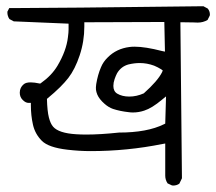

<svg xmlns="http://www.w3.org/2000/svg" viewBox="-20 -568 684 607"><path d="M527.3 18.6Q538.6 18.6 546.9 12.7L555.2 -4.4L550.3 -497.6H557.6Q579.1 -497.6 591.3 -497.1Q603.5 -496.6 605 -496.6Q622.1 -496.6 636.2 -504.9L643.1 -518.6Q643.6 -520.5 643.6 -522Q643.6 -532.7 636.7 -541L623 -548.3Q145.5 -542.5 30.3 -542.5Q17.6 -542.5 9.3 -542.5L3.4 -531.2Q3.4 -530.3 3.4 -526.9Q3.4 -523.4 4.9 -518.1Q6.3 -512.7 9.8 -507.8L23.4 -500.5L196.8 -493.2Q196.8 -482.9 196.8 -474.4Q196.8 -465.8 194.8 -450.7Q189.9 -407.7 161.6 -359.9Q143.1 -329.1 109.9 -305.7L106.9 -303.7Q88.4 -307.6 77.1 -307.6Q62 -307.6 55.2 -301.8Q42.5 -291.5 42.5 -274.9Q42.5 -261.2 51.8 -252Q61 -242.7 70.3 -242.7H77.6V-235.4Q77.6 -203.1 84.2 -173.8Q90.8 -144.5 112.1 -123Q133.3 -101.6 193.4 -94.7Q230.5 -90.3 266.6 -90.3Q382.3 -90.3 493.7 -112.8L502.4 -114.3V-12.7Q502.4 0.5 509.8 11.7L523.4 18.1Q525.4 18.6 527.3 18.6ZM252.9 -142.6Q235.4 -142.6 220.7 -143.6Q165.5 -147 147.9 -167.5Q139.6 -176.8 134.5 -196.8Q129.4 -216.8 128.4 -255.4Q153.8 -276.4 169.4 -292Q185.1 -307.6 195.8 -321.3Q217.3 -349.1 231.9 -393.1Q246.6 -437 246.6 -484.4Q246.6 -487.3 246.6 -497.6L499.5 -498.5L501.5 -404.8L492.2 -406.7Q439 -420.4 405.8 -420.4Q396.5 -420.4 389.2 -419.4Q348.1 -414.1 320.8 -386.7Q306.2 -372.6 299.3 -355.5Q289.1 -332 284.2 -302.2Q283.2 -296.4 283.2 -292.2Q283.2 -288.1 283.4 -284.4Q283.7 -280.8 284.9 -276.9Q286.1 -272.9 287.6 -269Q293.9 -254.4 310.1 -240.2Q323.2 -228.5 337.4 -223.6Q359.9 -216.3 386.7 -213.4Q393.1 -212.4 399.9 -212.4Q418.5 -212.4 436 -218.3Q460.4 -226.1 492.2 -252.9L504.9 -263.2L502.4 -177.2L498.5 -175.3Q445.3 -148.9 356 -148.9Q296.9 -142.6 252.9 -142.6ZM350.6 -272Q338.4 -279.3 338.4 -296.4Q338.4 -306.6 342.3 -317.9Q346.2 -329.1 350.1 -336.4Q362.8 -357.9 386.2 -364.3Q404.8 -368.7 421.9 -368.7Q444.8 -368.7 467.3 -360.4Q479 -355.5 489.3 -349.1L494.6 -345.2L492.2 -339.4Q478.5 -312 434.6 -272.9Q411.6 -262.7 388.9 -262.7Q366.2 -262.7 350.6 -272Z"/></svg>

Font: Bakudai
Style: ExtraLight
Weight: 200
Version: Version 1.48